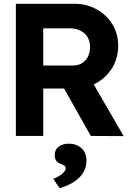

<svg xmlns="http://www.w3.org/2000/svg" viewBox="-20 -720 740 1017"><path d="M64 0V-700H374Q439 -700 492 -670.5Q545 -641 575.5 -591Q606 -541 606 -477Q606 -414 575.5 -362.5Q545 -311 492 -281Q439 -251 374 -251H209V0ZM461 0 283 -316 437 -341 635 1ZM209 -373H367Q394 -373 414.5 -385.5Q435 -398 446 -420.5Q457 -443 457 -471Q457 -501 444 -523Q431 -545 406 -557.5Q381 -570 348 -570H209ZM262 227Q276 222 291 213.5Q306 205 317 193.5Q328 182 328 171Q328 163 323 158.5Q318 154 306 150Q286 143 278 131.5Q270 120 270 101Q270 72 291 56.5Q312 41 345 41Q384 41 411 64.5Q438 88 438 132Q438 158 428 180.5Q418 203 399.5 221Q381 239 355 253Q329 267 296 277Z"/></svg>

Font: Our Lexend SemiBold
Style: Regular
Weight: 600
Designer: Bonnie Shaver-Troup, Thomas Jockin
Foundry: Lexend
Version: Version 1.007